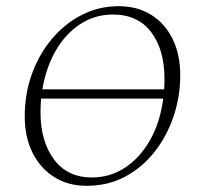

<svg xmlns="http://www.w3.org/2000/svg" viewBox="-20 -591 663 621"><path d="M260 10Q200 10 155 -18.5Q110 -47 85 -97.5Q60 -148 60 -215Q60 -288 83.5 -352.5Q107 -417 149 -466.5Q191 -516 246 -543.5Q301 -571 364 -571Q424 -571 469 -543Q514 -515 538.5 -464.5Q563 -414 563 -348Q563 -279 541.5 -215Q520 -151 480 -100Q440 -49 384.5 -19.5Q329 10 260 10ZM345 -544Q287 -544 239.5 -513Q192 -482 160.5 -427.5Q129 -373 117 -302H511Q512 -319 512 -336Q512 -430 469 -487Q426 -544 345 -544ZM277 -17Q337 -17 385.5 -49.5Q434 -82 466 -139Q498 -196 508 -272H113Q111 -250 111 -228Q111 -134 154.5 -75.5Q198 -17 277 -17Z"/></svg>

Font: Spectral SC ExtraLight
Style: Italic
Weight: 275
Italic angle: -10°
Designer: Jean-Baptiste Levee
Foundry: Production Type
Version: Version 2.001